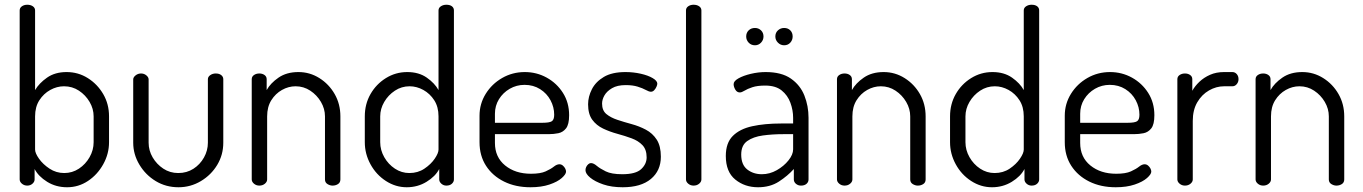

<svg xmlns="http://www.w3.org/2000/svg" viewBox="-20 -783 5749 810"><path d="M263 7Q216 7 179 -16Q142 -39 126 -70V-26Q126 -16 117 -8Q108 0 95 0Q82 0 72.5 -8Q63 -16 63 -26V-739Q63 -750 72.5 -756.5Q82 -763 95 -763Q109 -763 118.5 -756.5Q128 -750 128 -739V-403Q145 -432 178.5 -455.5Q212 -479 261 -479Q310 -479 350.5 -453.5Q391 -428 415.5 -386Q440 -344 440 -292V-183Q440 -134 415.5 -90Q391 -46 351 -19.5Q311 7 263 7ZM251 -53Q285 -53 313 -71.5Q341 -90 358 -120Q375 -150 375 -183V-292Q375 -324 358 -353Q341 -382 313 -400.5Q285 -419 250 -419Q220 -419 192 -403.5Q164 -388 146 -360Q128 -332 128 -292V-152Q128 -137 144.5 -113.5Q161 -90 189 -71.5Q217 -53 251 -53Z M733 7Q680 7 637 -19Q594 -45 568 -88.5Q542 -132 542 -181V-448Q542 -457 552 -465Q562 -473 575 -473Q588 -473 597.5 -465Q607 -457 607 -448V-181Q607 -148 624 -119Q641 -90 669 -71.5Q697 -53 732 -53Q768 -53 796 -71Q824 -89 840.5 -118.5Q857 -148 857 -181V-449Q857 -459 867 -466Q877 -473 890 -473Q905 -473 913.5 -466Q922 -459 922 -449V-181Q922 -130 896.5 -87.5Q871 -45 827.5 -19Q784 7 733 7Z M1074 0Q1061 0 1051.5 -8Q1042 -16 1042 -26V-449Q1042 -460 1051.5 -466.5Q1061 -473 1074 -473Q1087 -473 1096 -466.5Q1105 -460 1105 -449V-403Q1121 -432 1155 -455.5Q1189 -479 1239 -479Q1287 -479 1327.5 -453.5Q1368 -428 1392 -386Q1416 -344 1416 -292V-26Q1416 -13 1406 -6.5Q1396 0 1383 0Q1372 0 1361.5 -6.5Q1351 -13 1351 -26V-292Q1351 -324 1334 -353Q1317 -382 1289 -400.5Q1261 -419 1227 -419Q1197 -419 1169.5 -403.5Q1142 -388 1124.5 -360Q1107 -332 1107 -292V-26Q1107 -16 1097.5 -8Q1088 0 1074 0Z M1696 7Q1649 7 1608 -19.5Q1567 -46 1543 -90Q1519 -134 1519 -183V-292Q1519 -344 1543 -386Q1567 -428 1608 -453.5Q1649 -479 1698 -479Q1747 -479 1780.5 -455.5Q1814 -432 1830 -403V-739Q1830 -750 1840 -756.5Q1850 -763 1863 -763Q1878 -763 1886.5 -756.5Q1895 -750 1895 -739V-26Q1895 -16 1886.5 -8Q1878 0 1863 0Q1851 0 1842 -8Q1833 -16 1833 -26V-70Q1817 -39 1779.5 -16Q1742 7 1696 7ZM1707 -53Q1743 -53 1770.5 -71.5Q1798 -90 1814 -113.5Q1830 -137 1830 -152V-292Q1830 -332 1812 -360Q1794 -388 1766 -403.5Q1738 -419 1708 -419Q1674 -419 1646 -400.5Q1618 -382 1601 -353Q1584 -324 1584 -292V-183Q1584 -150 1601 -120Q1618 -90 1646 -71.5Q1674 -53 1707 -53Z M2218 7Q2155 7 2106.5 -17Q2058 -41 2030.5 -83.5Q2003 -126 2003 -183V-295Q2003 -345 2029 -387Q2055 -429 2098.5 -454Q2142 -479 2194 -479Q2244 -479 2286.5 -455.5Q2329 -432 2355 -391Q2381 -350 2381 -297Q2381 -258 2368 -241.5Q2355 -225 2335.5 -221Q2316 -217 2294 -217H2068V-180Q2068 -120 2111 -85Q2154 -50 2220 -50Q2260 -50 2282 -60Q2304 -70 2316.5 -80Q2329 -90 2340 -90Q2348 -90 2354.5 -84.5Q2361 -79 2364.5 -72Q2368 -65 2368 -59Q2368 -48 2350 -32Q2332 -16 2298 -4.5Q2264 7 2218 7ZM2068 -265H2268Q2298 -265 2308 -271.5Q2318 -278 2318 -299Q2318 -331 2302.5 -360Q2287 -389 2258.5 -407Q2230 -425 2193 -425Q2159 -425 2130.5 -408.5Q2102 -392 2085 -364.5Q2068 -337 2068 -303Z M2607 7Q2560 7 2525 -5Q2490 -17 2470 -33.5Q2450 -50 2450 -65Q2450 -72 2453 -78.5Q2456 -85 2461.5 -90Q2467 -95 2473 -95Q2484 -95 2497.5 -83.5Q2511 -72 2535.5 -60Q2560 -48 2605 -48Q2662 -48 2685 -69.5Q2708 -91 2708 -119Q2708 -152 2690.5 -170.5Q2673 -189 2644.5 -199.5Q2616 -210 2584.5 -218.5Q2553 -227 2524.5 -240.5Q2496 -254 2478.5 -278Q2461 -302 2461 -343Q2461 -375 2477 -406.5Q2493 -438 2527.5 -458.5Q2562 -479 2619 -479Q2652 -479 2683 -472Q2714 -465 2733.5 -453.5Q2753 -442 2753 -430Q2753 -425 2749.5 -417Q2746 -409 2740 -402.5Q2734 -396 2726 -396Q2718 -396 2704.5 -403.5Q2691 -411 2670 -417.5Q2649 -424 2620 -424Q2584 -424 2562 -411Q2540 -398 2530 -380.5Q2520 -363 2520 -346Q2520 -317 2538 -302Q2556 -287 2584.5 -277.5Q2613 -268 2644.5 -259.5Q2676 -251 2704.5 -236Q2733 -221 2750.5 -194Q2768 -167 2768 -122Q2768 -63 2726 -28Q2684 7 2607 7Z M2906 0Q2893 0 2883.5 -8Q2874 -16 2874 -26V-739Q2874 -750 2883.5 -756.5Q2893 -763 2906 -763Q2920 -763 2929.5 -756.5Q2939 -750 2939 -739V-26Q2939 -16 2929.5 -8Q2920 0 2906 0Z M3178 7Q3122 7 3082 -25.5Q3042 -58 3042 -125Q3042 -180 3071.5 -209.5Q3101 -239 3153.5 -250.5Q3206 -262 3275 -262H3326V-286Q3326 -318 3314.5 -349.5Q3303 -381 3277.5 -401.5Q3252 -422 3208 -422Q3175 -422 3154 -415Q3133 -408 3121 -400.5Q3109 -393 3101 -393Q3089 -393 3082 -405Q3075 -417 3075 -428Q3075 -441 3095.5 -452.5Q3116 -464 3147.5 -471.5Q3179 -479 3210 -479Q3277 -479 3316.5 -451.5Q3356 -424 3373.5 -380Q3391 -336 3391 -286V-26Q3391 -15 3382.5 -7.5Q3374 0 3359 0Q3347 0 3338 -7.5Q3329 -15 3329 -26V-70Q3303 -41 3266 -17Q3229 7 3178 7ZM3194 -48Q3227 -48 3257 -65Q3287 -82 3306.5 -106.5Q3326 -131 3326 -153V-217H3284Q3239 -217 3198.5 -211.5Q3158 -206 3132.5 -188Q3107 -170 3107 -131Q3107 -88 3132.5 -68Q3158 -48 3194 -48ZM3288 -592Q3273 -592 3262 -603Q3251 -614 3251 -629Q3251 -645 3262 -655Q3273 -665 3288 -665Q3304 -665 3314 -655Q3324 -645 3324 -629Q3324 -614 3314 -603Q3304 -592 3288 -592ZM3165 -592Q3149 -592 3138.5 -603Q3128 -614 3128 -629Q3128 -645 3138.5 -655Q3149 -665 3165 -665Q3180 -665 3190.5 -655Q3201 -645 3201 -629Q3201 -614 3190.5 -603Q3180 -592 3165 -592Z M3543 0Q3530 0 3520.5 -8Q3511 -16 3511 -26V-449Q3511 -460 3520.5 -466.5Q3530 -473 3543 -473Q3556 -473 3565 -466.5Q3574 -460 3574 -449V-403Q3590 -432 3624 -455.5Q3658 -479 3708 -479Q3756 -479 3796.5 -453.5Q3837 -428 3861 -386Q3885 -344 3885 -292V-26Q3885 -13 3875 -6.5Q3865 0 3852 0Q3841 0 3830.5 -6.5Q3820 -13 3820 -26V-292Q3820 -324 3803 -353Q3786 -382 3758 -400.5Q3730 -419 3696 -419Q3666 -419 3638.5 -403.5Q3611 -388 3593.5 -360Q3576 -332 3576 -292V-26Q3576 -16 3566.5 -8Q3557 0 3543 0Z M4165 7Q4118 7 4077 -19.5Q4036 -46 4012 -90Q3988 -134 3988 -183V-292Q3988 -344 4012 -386Q4036 -428 4077 -453.5Q4118 -479 4167 -479Q4216 -479 4249.5 -455.5Q4283 -432 4299 -403V-739Q4299 -750 4309 -756.5Q4319 -763 4332 -763Q4347 -763 4355.5 -756.5Q4364 -750 4364 -739V-26Q4364 -16 4355.5 -8Q4347 0 4332 0Q4320 0 4311 -8Q4302 -16 4302 -26V-70Q4286 -39 4248.5 -16Q4211 7 4165 7ZM4176 -53Q4212 -53 4239.5 -71.5Q4267 -90 4283 -113.5Q4299 -137 4299 -152V-292Q4299 -332 4281 -360Q4263 -388 4235 -403.5Q4207 -419 4177 -419Q4143 -419 4115 -400.5Q4087 -382 4070 -353Q4053 -324 4053 -292V-183Q4053 -150 4070 -120Q4087 -90 4115 -71.5Q4143 -53 4176 -53Z M4687 7Q4624 7 4575.5 -17Q4527 -41 4499.5 -83.5Q4472 -126 4472 -183V-295Q4472 -345 4498 -387Q4524 -429 4567.5 -454Q4611 -479 4663 -479Q4713 -479 4755.5 -455.5Q4798 -432 4824 -391Q4850 -350 4850 -297Q4850 -258 4837 -241.5Q4824 -225 4804.5 -221Q4785 -217 4763 -217H4537V-180Q4537 -120 4580 -85Q4623 -50 4689 -50Q4729 -50 4751 -60Q4773 -70 4785.5 -80Q4798 -90 4809 -90Q4817 -90 4823.5 -84.5Q4830 -79 4833.5 -72Q4837 -65 4837 -59Q4837 -48 4819 -32Q4801 -16 4767 -4.5Q4733 7 4687 7ZM4537 -265H4737Q4767 -265 4777 -271.5Q4787 -278 4787 -299Q4787 -331 4771.5 -360Q4756 -389 4727.5 -407Q4699 -425 4662 -425Q4628 -425 4599.5 -408.5Q4571 -392 4554 -364.5Q4537 -337 4537 -303Z M4979 0Q4966 0 4956.5 -8Q4947 -16 4947 -26V-449Q4947 -460 4956.5 -466.5Q4966 -473 4979 -473Q4992 -473 5001 -466.5Q5010 -460 5010 -449V-400Q5021 -420 5040 -438Q5059 -456 5085 -467.5Q5111 -479 5144 -479H5179Q5190 -479 5197.5 -470.5Q5205 -462 5205 -449Q5205 -437 5197.5 -428Q5190 -419 5179 -419H5144Q5111 -419 5080.5 -401.5Q5050 -384 5031 -351.5Q5012 -319 5012 -273V-26Q5012 -16 5002.5 -8Q4993 0 4979 0Z M5309 0Q5296 0 5286.5 -8Q5277 -16 5277 -26V-449Q5277 -460 5286.5 -466.5Q5296 -473 5309 -473Q5322 -473 5331 -466.5Q5340 -460 5340 -449V-403Q5356 -432 5390 -455.5Q5424 -479 5474 -479Q5522 -479 5562.5 -453.5Q5603 -428 5627 -386Q5651 -344 5651 -292V-26Q5651 -13 5641 -6.5Q5631 0 5618 0Q5607 0 5596.5 -6.5Q5586 -13 5586 -26V-292Q5586 -324 5569 -353Q5552 -382 5524 -400.5Q5496 -419 5462 -419Q5432 -419 5404.5 -403.5Q5377 -388 5359.5 -360Q5342 -332 5342 -292V-26Q5342 -16 5332.5 -8Q5323 0 5309 0Z"/></svg>

Font: Dosis ExtraLight
Style: Regular
Weight: 400
Version: Version 3.001; ttfautohint (v1.8.2)